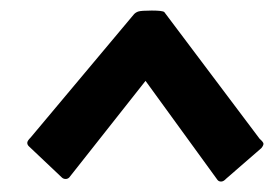

<svg xmlns="http://www.w3.org/2000/svg" viewBox="-20 -664 519 364"><path d="M255.9 -510.7 111.3 -327.6Q108.4 -324.7 104.5 -324.7Q100.6 -324.7 97.7 -327.1L34.7 -386.7Q31.7 -389.6 31.7 -393.3Q31.7 -397 38.1 -403.3L232.9 -635.7Q236.3 -640.1 241.9 -642.1Q247.6 -644 267.8 -644Q288.1 -644 291.5 -641.1L472.2 -400.9Q479.5 -394.5 479.5 -391.4Q479.5 -388.2 475.6 -383.3L408.7 -325.2Q403.8 -319.8 399.2 -319.8Q394.5 -319.8 392.1 -323.2Z"/></svg>

Font: Contrail One
Style: Regular
Weight: 400
Designer: Riccardo De Franceschi
Foundry: Sorkin Type Co.
Version: Version 1.003